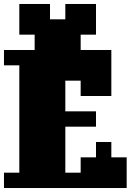

<svg xmlns="http://www.w3.org/2000/svg" viewBox="-20 -944 656 964"><path d="M0 0V-77H77V-616H0V-693H154V-770H77V-924H231V-847H308V-924H462V-770H385V-693H539V-462H385V-539H308V-385H462V-308H308V-77H385V-154H462V-231H539V-154H616V0Z"/></svg>

Font: Coral Pixels
Style: Regular
Weight: 400
Designer: Tanukizamurai
Foundry: TanukiFont
Version: Version 1.000; ttfautohint (v1.8.4.7-5d5b)